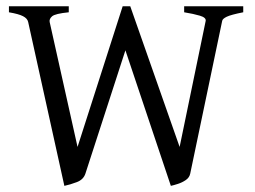

<svg xmlns="http://www.w3.org/2000/svg" viewBox="-20 -586 822 619"><path d="M764.2 -546.4Q724.6 -538.6 710.9 -532Q697.3 -525.4 696.3 -518.6L593.3 -26.4Q590.8 -13.7 579.1 -5.6Q567.4 2.4 553.7 6.8Q540 11.2 530.8 13.2L384.3 -423.8L255.4 -26.4Q249 -6.8 227.5 1.2Q206.1 9.3 187.5 13.2L70.8 -515.1Q68.4 -526.4 54.4 -533.7Q40.5 -541 8.8 -546.4V-565.9H201.7V-546.4Q157.7 -542 147.9 -533.4Q138.2 -524.9 140.1 -515.1L230 -112.3L375.5 -565.9H399.9L559.1 -112.3L643.1 -518.6Q645 -529.3 624.5 -535.4Q604 -541.5 573.7 -546.4V-565.9H764.2Z"/></svg>

Font: Dai Banna SIL Light
Style: Regular
Weight: 300
Designer: Victor Gaultney
Foundry: SIL International
Version: Version 4.000